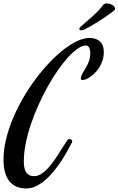

<svg xmlns="http://www.w3.org/2000/svg" viewBox="-45 -969 680 1102"><path d="M91.8 -43Q91.8 -24.9 94.2 -9.5Q96.7 5.9 103.5 17.3Q110.4 28.8 121.8 35.4Q133.3 42 151.9 42Q174.3 42 196.5 26.1Q218.8 10.3 239 -13.4Q259.3 -37.1 277.6 -64.9Q295.9 -92.8 310.5 -116.5Q325.2 -140.1 335.9 -156Q346.7 -171.9 352.1 -171.9Q354.5 -171.9 358.4 -170.7Q362.3 -169.4 365.2 -167Q368.2 -164.6 369.1 -160.2Q370.1 -155.8 367.2 -149.9Q353 -122.1 335.7 -91.8Q318.4 -61.5 298.3 -32.5Q278.3 -3.4 255.9 22.9Q233.4 49.3 209 69.3Q184.6 89.4 158.4 101.1Q132.3 112.8 105 112.8Q75.7 112.8 51.8 103Q27.8 93.3 10.7 73.2Q-6.3 53.2 -15.6 22Q-24.9 -9.3 -24.9 -51.8Q-24.9 -107.9 -10.7 -167.5Q3.4 -227.1 28.3 -286.9Q53.2 -346.7 86.4 -404.3Q119.6 -461.9 158 -513.4Q196.3 -564.9 237.5 -608.4Q278.8 -651.9 319.3 -683.6Q359.9 -715.3 397.9 -733.2Q436 -751 467.8 -751Q492.2 -751 508.3 -743.9Q524.4 -736.8 533.9 -725.6Q543.5 -714.4 547.1 -700Q550.8 -685.5 550.8 -670.9Q550.8 -645 543.7 -622.8Q536.6 -600.6 525.4 -582.8Q514.2 -564.9 500.5 -551.3Q486.8 -537.6 473.6 -528.3Q460.4 -519 449 -514.4Q437.5 -509.8 431.2 -509.8Q424.3 -509.8 421.6 -511.2Q418.9 -512.7 418.9 -521Q420.9 -535.6 429.7 -550Q438.5 -564.5 448.2 -581.1Q458 -597.7 465.6 -618.2Q473.1 -638.7 473.1 -665Q473.1 -671.9 471.9 -679.4Q470.7 -687 468 -693.4Q465.3 -699.7 460.4 -703.9Q455.6 -708 448.2 -708Q427.2 -708 400.9 -689.9Q374.5 -671.9 345.5 -639.9Q316.4 -607.9 286.4 -564.7Q256.3 -521.5 228.3 -471.2Q200.2 -420.9 175.3 -365.5Q150.4 -310.1 131.8 -254.4Q113.3 -198.7 102.5 -144.8Q91.8 -90.8 91.8 -43ZM546.4 -939.9Q549.3 -944.3 555.4 -946.8Q561.5 -949.2 568.4 -949.2Q576.2 -949.2 584.5 -947Q592.8 -944.8 599.6 -940.7Q606.4 -936.5 610.8 -931.2Q615.2 -925.8 615.2 -919.9Q615.2 -915.5 612.3 -911.1Q610.4 -908.7 601.3 -901.6Q592.3 -894.5 578.4 -884.8Q564.5 -875 547.1 -863.3Q529.8 -851.6 511.2 -840.1Q492.7 -828.6 474.1 -818.1Q455.6 -807.6 439.9 -799.8Q434.1 -796.9 429.7 -795.9Q425.3 -794.9 422.4 -794.9Q416 -794.9 413.1 -797.4Q410.2 -799.8 410.2 -803.2Q410.2 -808.1 416 -814Q436 -832 454.1 -847.4Q472.2 -862.8 488.5 -877.4Q504.9 -892.1 519.3 -907.2Q533.7 -922.4 546.4 -939.9Z"/></svg>

Font: Mervale Script
Style: Regular
Weight: 400
Designer: Astigmatic (AOETI)
Foundry: Astigmatic (AOETI)
Version: Version 1.000